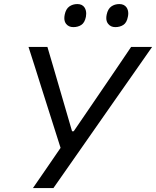

<svg xmlns="http://www.w3.org/2000/svg" viewBox="-20 -950 788 970"><path d="M146.5 0Q179.5 -47.5 214 -98Q248 -147.5 286 -203L188 -511.5Q172 -562.5 157.5 -608.5Q142.5 -654 124 -713H219.5Q237.5 -652.5 250.2 -608.8Q263 -565 274.5 -525.5Q286 -485.5 300 -438L344 -287H352.5L454 -435.5Q487.5 -484.5 515 -525Q542.5 -565.5 572.5 -609.5Q602 -653.5 642.5 -713H748.5Q703 -648.5 654.5 -578.5Q605.5 -508.5 564.5 -450L407 -224.5Q371.5 -173.5 329.8 -114Q288 -54.5 250 0ZM526 -830Q517 -841.5 517 -858.5Q517 -867 519 -876.5Q525 -905 542.2 -917.2Q559.5 -929.5 583 -929.5Q608 -929.5 620 -911.5Q628 -899 628 -882Q628 -874 626 -865Q620.5 -835.5 603.2 -824.2Q586 -813 562.5 -813Q539 -813 526 -830ZM350.5 -813Q326.5 -813 313.5 -830Q305 -841.5 305 -858Q305 -866.5 307 -876.5Q313 -905 330.2 -917.2Q347.5 -929.5 371 -929.5Q396 -929.5 407.5 -911.5Q415.5 -898.5 415.5 -881Q415.5 -873.5 414 -865Q408 -835.5 391 -824.2Q374 -813 350.5 -813Z"/></svg>

Font: Heraclito
Style: Italic
Weight: 400
Italic angle: -12°
Designer: Kostas Bartsokas (font) & Cristiano Sobral (main changes)
Foundry: Kostas Bartsokas (font) & Cristiano Sobral (main changes)
Version: Version 1.00;July 8, 2020;FontCreator 13.0.0.2655 64-bit